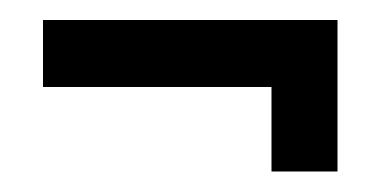

<svg xmlns="http://www.w3.org/2000/svg" viewBox="-20 -295 380 192"><path d="M23 -275H317.5V-123.5H251.5V-208H23Z"/></svg>

Font: Anybody Narrow Medium
Style: Regular
Weight: 500
Width: 3
Designer: Tyler Finck
Foundry: Etcetera Type Company
Version: Version 1.000; ttfautohint (v1.8)